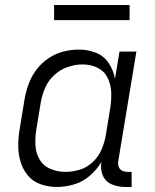

<svg xmlns="http://www.w3.org/2000/svg" viewBox="-20 -735 616 763"><path d="M206 8Q239 8 273.5 -2Q308 -12 336 -36Q364 -60 383 -91Q378 -63 388.5 -38Q399 -13 424 -2.5Q449 8 477 8H503V-52H487Q475 -52 465 -57Q455 -62 451.5 -73Q448 -84 450 -95L522 -530H455L437 -422Q431 -455 412.5 -483.5Q394 -512 362 -525Q330 -538 294 -538Q263 -538 231.5 -530Q200 -522 172 -503Q144 -484 124 -457Q104 -430 93 -399Q82 -368 77 -337L59 -227Q53 -194 52.5 -160Q52 -126 61 -94.5Q70 -63 90 -38.5Q110 -14 141 -3Q172 8 206 8ZM240 -52Q209 -52 181 -63.5Q153 -75 138 -100Q123 -125 121 -156Q119 -187 124 -218L142 -328Q147 -357 159.5 -386Q172 -415 196 -437Q220 -459 250 -469Q280 -479 309 -479Q341 -479 368 -465.5Q395 -452 408 -425Q421 -398 422 -367.5Q423 -337 418 -305L400 -195Q395 -167 383 -139.5Q371 -112 348 -90.5Q325 -69 296.5 -60.5Q268 -52 240 -52ZM195 -655H495V-715H195Z"/></svg>

Font: Iosevka Sparkle Light
Style: Italic
Weight: 300
Italic angle: -9°
Designer: Belleve Invis
Foundry: Belleve Invis
Version: Version 4.5.0; ttfautohint (v1.8.3)